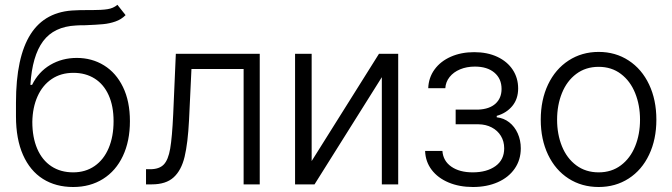

<svg xmlns="http://www.w3.org/2000/svg" viewBox="-20 -749 2731 780"><path d="M326.2 -646.5Q301.8 -646.5 289.1 -645.5Q199.2 -641.1 155 -581.5Q110.8 -522 103.5 -404.3H110.4Q136.2 -457 184.3 -485.4Q232.4 -513.7 292 -513.7Q353.5 -513.7 402.6 -483.4Q451.7 -453.1 479.7 -395.3Q507.8 -337.4 507.8 -256.8Q507.8 -175.8 479.2 -115.2Q450.7 -54.7 398.4 -22Q346.2 10.7 277.3 10.7Q206.5 10.7 154.3 -22.2Q102.1 -55.2 73.5 -119.6Q44.9 -184.1 44.9 -276.4V-332Q44.9 -517.1 104.5 -610.4Q164.1 -703.6 286.1 -707Q300.8 -708 328.1 -708H351.6Q393.1 -708 416.7 -711.7Q440.4 -715.3 457 -729.5L490.2 -687.5Q472.7 -669.9 448.7 -661.6Q424.8 -653.3 399.4 -650.9Q374 -648.4 326.2 -646.5ZM441.4 -256.8Q441.4 -317.9 421.4 -362.3Q401.4 -406.7 364.5 -429.9Q327.6 -453.1 278.3 -453.1Q227.5 -453.1 190.2 -428Q152.8 -402.8 132.6 -357.7Q112.3 -312.5 111.3 -253.9Q111.3 -190.9 131.3 -144.5Q151.4 -98.1 188.7 -73.5Q226.1 -48.8 277.3 -48.8Q327.1 -48.8 364.3 -74.5Q401.4 -100.1 421.4 -147.2Q441.4 -194.3 441.4 -256.8Z M573.2 -61.5H589.8Q627 -61.5 645.3 -80.6Q663.6 -99.6 671.4 -145.3Q679.2 -190.9 683.6 -284.2L694.3 -530.3H1035.2V0H969.7V-468.8H757.8L748 -261.7Q743.2 -167.5 730 -112.3Q716.8 -57.1 685.5 -28.6Q654.3 0 596.7 0H573.2Z M1519.5 -530.3H1597.7V0H1531.2V-435.5L1257.8 0H1178.7V-530.3H1246.1V-94.7Z M1900.4 -48.8Q1957.5 -48.8 1992.9 -74.2Q2028.3 -99.6 2028.3 -146.5Q2028.3 -174.8 2014.9 -196.8Q2001.5 -218.8 1977.8 -231.2Q1954.1 -243.7 1923.8 -244.1H1831.1V-303.7H1922.9Q1968.8 -305.7 1993.2 -328.1Q2017.6 -350.6 2017.6 -387.7Q2017.6 -429.2 1988.5 -453.9Q1959.5 -478.5 1909.2 -478.5Q1876 -478.5 1849.1 -467.3Q1822.3 -456.1 1806.4 -436Q1790.5 -416 1789.1 -390.6H1719.7Q1721.2 -433.6 1745.4 -466.8Q1769.5 -500 1811.5 -518.6Q1853.5 -537.1 1906.2 -537.1Q1960 -537.1 2000.5 -518.1Q2041 -499 2063 -465.6Q2085 -432.1 2085 -389.6Q2085 -347.2 2061.3 -318.4Q2037.6 -289.6 1998 -278.3V-272.5Q2026.4 -269.5 2048.6 -252.2Q2070.8 -234.9 2083.3 -207Q2095.7 -179.2 2095.7 -146.5Q2095.7 -99.6 2071 -64Q2046.4 -28.3 2002.2 -8.8Q1958 10.7 1901.4 10.7Q1846.2 10.7 1802.5 -7.6Q1758.8 -25.9 1733.6 -59.1Q1708.5 -92.3 1707 -135.7H1777.3Q1780.3 -95.2 1813.5 -72Q1846.7 -48.8 1900.4 -48.8Z M2176.8 -262.7Q2176.8 -343.3 2206.5 -405.8Q2236.3 -468.3 2290 -503.2Q2343.8 -538.1 2412.1 -538.1Q2480.5 -538.1 2533.9 -503.2Q2587.4 -468.3 2616.9 -405.8Q2646.5 -343.3 2646.5 -262.7Q2646.5 -182.6 2616.9 -120.4Q2587.4 -58.1 2533.9 -23.7Q2480.5 10.7 2412.1 10.7Q2343.3 10.7 2289.8 -23.7Q2236.3 -58.1 2206.5 -120.4Q2176.8 -182.6 2176.8 -262.7ZM2580.1 -262.7Q2580.1 -321.8 2560.3 -370.8Q2540.5 -419.9 2502.4 -448.7Q2464.4 -477.5 2412.1 -477.5Q2359.4 -477.5 2321 -448.7Q2282.7 -419.9 2262.9 -370.8Q2243.2 -321.8 2243.2 -262.7Q2243.2 -203.6 2262.9 -154.8Q2282.7 -106 2321 -77.4Q2359.4 -48.8 2412.1 -48.8Q2464.4 -48.8 2502.4 -77.4Q2540.5 -106 2560.3 -154.8Q2580.1 -203.6 2580.1 -262.7Z"/></svg>

Font: Pretendard Light
Style: Regular
Weight: 300
Designer: Base glyphs from Inter by Rasmus Andersson; Hangeul glyphs from Noto Sans CJK(Source Han Sans) by Jang Soo-young and Kan
Foundry: Kil Hyung-jin
Version: Version 1.309